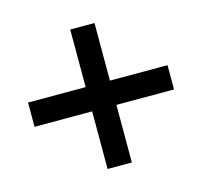

<svg xmlns="http://www.w3.org/2000/svg" viewBox="-103 -712 762 724"><g transform="rotate(30 278.0 -350.0)"><path d="M437 -124 52 -509 119 -576 504 -191ZM119 -124 52 -191 437 -576 504 -509Z"/></g></svg>

Font: Fustat SemiBold
Style: Regular
Weight: 600
Designer: Mohamed Gaber, Khaled Hosny, Laura Garcia Mut
Foundry: Kief Type Foundry, Alif Type Foundry, Hard Type Foundry
Version: Version 1.007